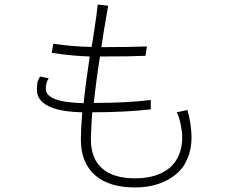

<svg xmlns="http://www.w3.org/2000/svg" viewBox="-20 -737 1002 843"><path d="M157 -401 194 -393Q181 -375 181 -347Q181 -288 347 -284Q352 -331 359.5 -387Q367 -443 374 -489Q299 -491 207 -505L214 -545Q302 -532 382 -531Q384 -545 386 -553Q388 -567 396 -618Q404 -669 409 -717L455 -712L449 -678Q434 -593 425 -530Q540 -530 625 -533L619 -492Q556 -489 419 -489Q403 -390 392 -285Q536 -285 642 -298V-257Q532 -244 385 -244L383 -216Q379 -146 379 -126Q379 -41 428.5 2.5Q478 46 573 46Q670 46 726 -1Q752 -24 766 -57.5Q780 -91 780 -133Q780 -158 773.5 -190.5Q767 -223 756 -244L803 -254Q811 -228 816 -193.5Q821 -159 821 -134Q821 -84 803.5 -41.5Q786 1 754 27Q683 86 573 86Q458 86 396.5 31.5Q335 -23 335 -125Q335 -163 341 -244Q243 -246 192.5 -271Q142 -296 142 -343Q142 -361 144.5 -375Q147 -389 157 -401Z"/></svg>

Font: Gmarket Sans TTF Light
Style: Regular
Weight: 300
Designer: Creative Director : Sungho Lee; Art Director : Kiwoong Choi; Project Manager : Sori Yang, Jongwook Yoon; Font Designer :
Foundry: Sandoll Inc.
Version: Version 1.000;hotconv 1.0.109;makeotfexe 2.5.65596